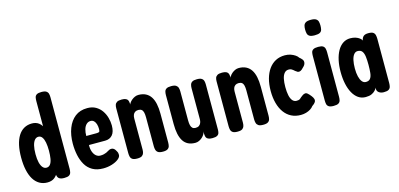

<svg xmlns="http://www.w3.org/2000/svg" viewBox="-66 -1120 3218 1547"><g transform="rotate(-15 1543.5 -346.0)"><path d="M179 9Q142 9 113 -8Q84 -25 64.5 -57Q45 -89 35 -135Q25 -181 25 -239Q25 -297 35 -342Q45 -387 64.5 -418.5Q84 -450 113 -466.5Q142 -483 179 -483Q213 -483 236 -465.5Q259 -448 273 -415.5Q287 -383 293.5 -337.5Q300 -292 300 -236Q300 -180 294 -134.5Q288 -89 274 -57Q260 -25 237 -8Q214 9 179 9ZM202 -108Q222 -108 234 -124Q246 -140 251 -169Q256 -198 256 -236Q256 -275 250.5 -304Q245 -333 233 -349.5Q221 -366 202 -366Q184 -366 171 -351Q158 -336 151 -307Q144 -278 144 -236Q144 -195 151 -166.5Q158 -138 171 -123Q184 -108 202 -108ZM319 9Q291 9 277.5 -0.5Q264 -10 261 -31V-647Q261 -665 264 -678.5Q267 -692 279.5 -700Q292 -708 319 -708Q347 -708 359.5 -699.5Q372 -691 375.5 -677.5Q379 -664 379 -647V-51Q379 -35 375.5 -21Q372 -7 359.5 1Q347 9 319 9Z M643 16Q590 16 553.5 -5Q517 -26 496 -62.5Q475 -99 465.5 -144.5Q456 -190 456 -239Q456 -311 477.5 -367Q499 -423 540 -455Q581 -487 642 -487Q683 -487 712.5 -470Q742 -453 761 -425.5Q780 -398 789 -365Q798 -332 798 -301Q798 -248 775.5 -222Q753 -196 714 -196H579Q578 -163 587 -139Q596 -115 611.5 -102.5Q627 -90 647 -90Q663 -90 675.5 -93Q688 -96 697 -100Q706 -104 713.5 -109Q721 -114 728.5 -117Q736 -120 745 -120Q758 -120 767 -112Q776 -104 783 -90Q789 -80 790.5 -73Q792 -66 792 -57Q792 -39 770.5 -22Q749 -5 715 5.5Q681 16 643 16ZM577 -272H661Q678 -272 684.5 -276Q691 -280 691 -299Q691 -322 685.5 -340Q680 -358 669 -369Q658 -380 641 -380Q621 -380 606 -365.5Q591 -351 584 -326.5Q577 -302 577 -272Z M927 10Q900 10 887.5 1.5Q875 -7 871.5 -21Q868 -35 868 -51V-425Q868 -441 872 -453.5Q876 -466 888.5 -474Q901 -482 928 -482Q951 -482 963 -476Q975 -470 979 -460.5Q983 -451 983.5 -442.5Q984 -434 985 -429L979 -410Q982 -423 990 -436Q998 -449 1010.5 -459.5Q1023 -470 1037.5 -476.5Q1052 -483 1068 -483Q1103 -483 1128.5 -470Q1154 -457 1170 -432.5Q1186 -408 1193.5 -372.5Q1201 -337 1201 -291V-50Q1201 -34 1197.5 -20.5Q1194 -7 1181.5 1.5Q1169 10 1142 10Q1114 10 1101.5 1.5Q1089 -7 1085 -21Q1081 -35 1081 -51V-292Q1081 -317 1077 -333.5Q1073 -350 1063 -358Q1053 -366 1036 -366Q1019 -366 1008 -358.5Q997 -351 992 -338Q987 -325 987 -308V-50Q987 -34 983 -20.5Q979 -7 967 1.5Q955 10 927 10Z M1413 9Q1378 9 1353 -3.5Q1328 -16 1312.5 -40.5Q1297 -65 1289.5 -100.5Q1282 -136 1282 -183V-424Q1282 -440 1285.5 -453.5Q1289 -467 1301.5 -475Q1314 -483 1341 -483Q1369 -483 1381.5 -474.5Q1394 -466 1398 -452.5Q1402 -439 1402 -423V-182Q1402 -157 1406 -140.5Q1410 -124 1419.5 -115.5Q1429 -107 1445 -107Q1463 -107 1474 -114.5Q1485 -122 1490.5 -135.5Q1496 -149 1496 -165V-424Q1496 -440 1500 -453.5Q1504 -467 1516.5 -475Q1529 -483 1556 -483Q1583 -483 1595.5 -474.5Q1608 -466 1611.5 -452.5Q1615 -439 1615 -423V-48Q1615 -33 1611.5 -20Q1608 -7 1595 0.5Q1582 8 1555 8Q1532 8 1520 2Q1508 -4 1504 -13Q1500 -22 1499.5 -31Q1499 -40 1498 -44L1499 -64Q1498 -53 1490.5 -40Q1483 -27 1471 -16Q1459 -5 1444 2Q1429 9 1413 9Z M1764 10Q1737 10 1724.5 1.5Q1712 -7 1708.5 -21Q1705 -35 1705 -51V-425Q1705 -441 1709 -453.5Q1713 -466 1725.5 -474Q1738 -482 1765 -482Q1788 -482 1800 -476Q1812 -470 1816 -460.5Q1820 -451 1820.5 -442.5Q1821 -434 1822 -429L1816 -410Q1819 -423 1827 -436Q1835 -449 1847.5 -459.5Q1860 -470 1874.5 -476.5Q1889 -483 1905 -483Q1940 -483 1965.5 -470Q1991 -457 2007 -432.5Q2023 -408 2030.5 -372.5Q2038 -337 2038 -291V-50Q2038 -34 2034.5 -20.5Q2031 -7 2018.5 1.5Q2006 10 1979 10Q1951 10 1938.5 1.5Q1926 -7 1922 -21Q1918 -35 1918 -51V-292Q1918 -317 1914 -333.5Q1910 -350 1900 -358Q1890 -366 1873 -366Q1856 -366 1845 -358.5Q1834 -351 1829 -338Q1824 -325 1824 -308V-50Q1824 -34 1820 -20.5Q1816 -7 1804 1.5Q1792 10 1764 10Z M2292 12Q2248 12 2213.5 -5.5Q2179 -23 2155 -56Q2131 -89 2118.5 -135Q2106 -181 2106 -237Q2106 -293 2118.5 -338.5Q2131 -384 2154.5 -417Q2178 -450 2212 -468Q2246 -486 2290 -486Q2316 -486 2337.5 -478.5Q2359 -471 2375 -460Q2391 -449 2398 -437Q2410 -428 2420 -415.5Q2430 -403 2427 -386Q2425 -376 2419.5 -368Q2414 -360 2404 -351Q2379 -322 2357 -330Q2346 -336 2338.5 -342.5Q2331 -349 2324.5 -354.5Q2318 -360 2310.5 -363.5Q2303 -367 2290 -367Q2268 -367 2254 -350.5Q2240 -334 2234 -305Q2228 -276 2228 -237Q2228 -198 2234 -169Q2240 -140 2253.5 -123.5Q2267 -107 2288 -107Q2296 -107 2303.5 -108.5Q2311 -110 2317.5 -114.5Q2324 -119 2329 -125Q2337 -131 2345.5 -137.5Q2354 -144 2364 -146Q2376 -150 2388 -140Q2400 -130 2414 -112Q2426 -97 2429.5 -84Q2433 -71 2426 -59Q2419 -47 2398 -33Q2390 -21 2373.5 -10.5Q2357 0 2336 6Q2315 12 2292 12Z M2566 10Q2538 10 2525.5 1.5Q2513 -7 2510 -20.5Q2507 -34 2507 -51V-423Q2507 -439 2510 -452.5Q2513 -466 2526 -474Q2539 -482 2567 -482Q2595 -482 2607 -474Q2619 -466 2622.5 -452Q2626 -438 2626 -421V-50Q2626 -33 2622.5 -19.5Q2619 -6 2606.5 2Q2594 10 2566 10ZM2566 -579Q2536 -579 2522.5 -587.5Q2509 -596 2505.5 -611Q2502 -626 2502 -644Q2502 -663 2506 -677Q2510 -691 2523.5 -699.5Q2537 -708 2567 -708Q2596 -708 2609.5 -699Q2623 -690 2626.5 -675.5Q2630 -661 2630 -642Q2630 -625 2626.5 -610Q2623 -595 2609.5 -587Q2596 -579 2566 -579Z M2985 8Q2961 8 2945 -3.5Q2929 -15 2929 -34L2931 -45Q2925 -34 2913.5 -21.5Q2902 -9 2883 -0.5Q2864 8 2834 8Q2799 8 2772.5 -10.5Q2746 -29 2727.5 -62.5Q2709 -96 2699.5 -141Q2690 -186 2690 -240Q2690 -292 2699.5 -336Q2709 -380 2727.5 -413Q2746 -446 2773 -464Q2800 -482 2834 -482Q2859 -482 2878.5 -475.5Q2898 -469 2911.5 -458.5Q2925 -448 2931 -435L2929 -441Q2933 -462 2946 -473Q2959 -484 2986 -484Q3014 -484 3026 -475.5Q3038 -467 3041.5 -452.5Q3045 -438 3045 -421V-52Q3045 -36 3041.5 -22Q3038 -8 3025.5 0Q3013 8 2985 8ZM2867 -109Q2892 -109 2904 -125Q2916 -141 2919 -170.5Q2922 -200 2922 -238Q2922 -276 2918.5 -305Q2915 -334 2903 -350.5Q2891 -367 2865 -367Q2847 -367 2834 -351Q2821 -335 2814.5 -305.5Q2808 -276 2808 -237Q2808 -198 2815 -169.5Q2822 -141 2835 -125Q2848 -109 2867 -109Z"/></g></svg>

Font: Fredoka Condensed Medium
Style: Regular
Weight: 500
Width: 3
Designer: Ben Nathan
Foundry: Milena B. Brandão, Ben Nathan
Version: Version 2.001